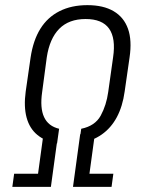

<svg xmlns="http://www.w3.org/2000/svg" viewBox="-20 -727 558 747"><path d="M202 -169Q156 -177 125.5 -202Q95 -227 83.5 -269.5Q72 -312 80 -371L99 -503Q109 -570 137 -615Q165 -660 211.5 -683.5Q258 -707 320 -707Q382 -707 422 -683.5Q462 -660 478 -615Q494 -570 484 -503L465 -371Q457 -313 434.5 -271Q412 -229 375.5 -203.5Q339 -178 288 -169L296 -226Q350 -237 372 -277.5Q394 -318 401 -369L420 -504Q431 -578 404.5 -615.5Q378 -653 313 -653Q248 -653 210.5 -615Q173 -577 162 -504L144 -369Q135 -307 151.5 -271.5Q168 -236 210 -226ZM35 -51H128L149 -205H206L178 0H28ZM292 -205H349L328 -51H421L414 0H264Z"/></svg>

Font: Pathway Extreme Condensed ExtraLight
Style: Italic
Weight: 250
Width: 3
Italic angle: -8°
Version: Version 1.001;gftools[0.9.26]